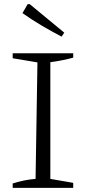

<svg xmlns="http://www.w3.org/2000/svg" viewBox="-20 -903 416 923"><path d="M41 0V-21Q69 -30 96.5 -35.5Q124 -41 151 -43L160 -603L41 -623V-647H332V-626Q307 -619 279.5 -613.5Q252 -608 222 -604V-43L332 -24V0ZM276 -727Q228 -752 180.5 -780Q133 -808 88 -840L113 -883H123L289 -746Z"/></svg>

Font: Piazzolla SC Light
Style: Regular
Weight: 300
Designer: Juan Pablo del Peral
Foundry: Huerta Tipografica
Version: Version 1.330